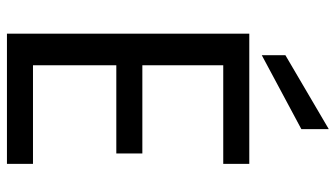

<svg xmlns="http://www.w3.org/2000/svg" viewBox="-227 -740 967 553"><g transform="rotate(90 256.5 -463.5)"><path d="M452 0V-75H168V-315H422V-390H168V-623H452V-698H77V0ZM139 -802V-734L352 -848V-927Z"/></g></svg>

Font: Poppins
Style: Regular
Weight: 400
Designer: Ninad Kale (Devanagari), Jonny Pinhorn (Latin)
Foundry: Indian Type Foundry
Version: 4.004